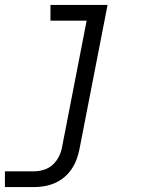

<svg xmlns="http://www.w3.org/2000/svg" viewBox="-23 -550 593 780"><path d="M115 210H-3V146H115Q135 146 156 139.5Q177 133 193 117.5Q209 102 218 82.5Q227 63 230 43L329 -466H182V-530H414L300 55Q296 76 288.5 96.5Q281 117 268.5 136Q256 155 238 170Q220 185 199 194Q178 203 157 206.5Q136 210 115 210Z"/></svg>

Font: Lode Term
Style: Italic
Weight: 400
Italic angle: -11°
Monospace: yes
Designer: Belleve Invis
Foundry: Belleve Invis
Version: Version 29.2.0